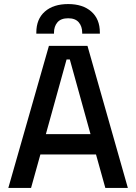

<svg xmlns="http://www.w3.org/2000/svg" viewBox="-20 -926 672 946"><path d="M21 0 221 -700H411L610 0H499L453 -165H179L133 0ZM206 -265H426L324 -633H308ZM159 -760V-766Q159 -832 201 -869Q243 -906 316 -906Q388 -906 430 -869Q472 -832 472 -766V-760H385V-765Q385 -796 368 -816Q351 -836 316 -836Q280 -836 263 -816Q246 -796 246 -765V-760Z"/></svg>

Font: Space Grotesk Light Medium
Style: Regular
Weight: 500
Version: Version 2.000